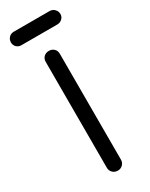

<svg xmlns="http://www.w3.org/2000/svg" viewBox="-189 -695 580 743"><g transform="rotate(-30 100.5 -323.5)"><path d="M101 10Q87 10 78 1Q69 -8 69 -21V-494Q69 -508 78 -516.5Q87 -525 101 -525Q114 -525 123 -516.5Q132 -508 132 -494V-21Q132 -8 123 1Q114 10 101 10ZM20 -597Q7 -597 -1.5 -605.5Q-10 -614 -10 -626Q-10 -639 -1.5 -648Q7 -657 20 -657H180Q193 -657 202 -648Q211 -639 211 -626Q211 -614 202 -605.5Q193 -597 180 -597Z"/></g></svg>

Font: National Park Light
Style: Regular
Weight: 300
Designer: Andrea Herstowski, Ben Hoepner
Version: Version 1.009